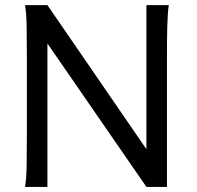

<svg xmlns="http://www.w3.org/2000/svg" viewBox="-20 -733 772 753"><path d="M166 -562.5V0H78.1Q83.5 -29.3 84.5 -84.7Q85.4 -140.1 85.4 -212.4V-500.5Q85.4 -572.8 84.5 -628.2Q83.5 -683.6 78.1 -712.9H166L554.2 -147.9V-712.9H642.1Q639.6 -698.2 638.2 -676.8Q636.7 -655.3 636 -628.2Q635.3 -601.1 635 -568.8Q634.8 -536.6 634.8 -500.5V0H554.2Z"/></svg>

Font: Andika FrenchTight
Style: Regular
Weight: 400
Designer: Victor Gaultney, Annie Olsen, Julie Remington, Don Collingsworth, Eric Hays, Becca Hirsbrunner
Foundry: SIL International
Version: Version 5.000 ; Dig1 Dig4Opn Dig7 LnSpcTght